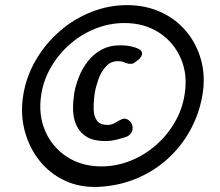

<svg xmlns="http://www.w3.org/2000/svg" viewBox="-20 -690 860 750"><path d="M364 40Q291 43 232 15Q173 -13 133 -64Q93 -115 76 -181Q59 -247 71 -320Q83 -392 120 -455.5Q157 -519 212.5 -567.5Q268 -616 336 -643Q404 -670 476 -670Q548 -670 607.5 -643Q667 -616 707.5 -567.5Q748 -519 765.5 -455.5Q783 -392 771 -320Q759 -248 724.5 -184Q690 -120 636.5 -71Q583 -22 514 7Q445 36 364 40ZM391 -139Q347 -139 320.5 -154.5Q294 -170 281 -195.5Q268 -221 266 -251Q264 -281 268 -309L270 -326Q275 -355 287.5 -387.5Q300 -420 321.5 -448.5Q343 -477 375 -495Q407 -513 450 -513Q473 -513 491.5 -509Q510 -505 523 -498Q535 -492 535 -480.5Q535 -469 520 -456L509 -448Q501 -441 492 -440.5Q483 -440 471 -444Q464 -448 456.5 -449.5Q449 -451 440 -451Q412 -451 393 -429.5Q374 -408 364 -379Q354 -350 350 -326L348 -309Q345 -285 346 -260Q347 -235 359 -218.5Q371 -202 400 -202Q417 -202 432 -211.5Q447 -221 458 -225Q467 -228 475.5 -224.5Q484 -221 490 -213.5Q496 -206 498 -195Q499 -185 496 -177.5Q493 -170 488 -165Q483 -160 477 -157Q464 -152 439.5 -145.5Q415 -139 391 -139ZM376 -40Q434 -40 488.5 -61.5Q543 -83 587.5 -121.5Q632 -160 662 -211Q692 -262 701 -320Q714 -398 686.5 -461.5Q659 -525 601.5 -562.5Q544 -600 466 -600Q408 -600 353.5 -578.5Q299 -557 254.5 -518.5Q210 -480 180 -429Q150 -378 141 -320Q129 -242 156.5 -178.5Q184 -115 241.5 -77.5Q299 -40 376 -40Z"/></svg>

Font: Winky Sans Light
Style: Italic
Weight: 300
Italic angle: -8.97852°
Designer: Simon Atzbach
Foundry: typofactur
Version: Version 1.205